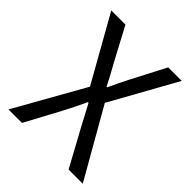

<svg xmlns="http://www.w3.org/2000/svg" viewBox="-185 -770 883 883"><g transform="rotate(45 256.5 -328.0)"><path d="M15.1 0 206.2 -339.1 27.6 -656.3H119.7L209.2 -488.4Q222.1 -466.4 233.8 -444.1Q245.4 -421.9 260.3 -393H264.3Q277.8 -421.9 288.4 -444.1Q299.1 -466.4 310.6 -488.4L397.9 -656.3H485.8L307.2 -334.8L498.4 0H406.2L310 -176.7Q297.4 -201.4 283.5 -226.8Q269.7 -252.1 253.9 -282.1H249.9Q236.1 -252.1 223.4 -226.8Q210.7 -201.4 197.8 -176.7L103 0Z"/></g></svg>

Font: Source Sans 3 Variable
Style: Regular
Weight: 200
Designer: Paul D. Hunt
Foundry: Adobe Systems Incorporated
Version: Version 3.026